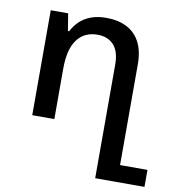

<svg xmlns="http://www.w3.org/2000/svg" viewBox="-83 -578 821 890"><g transform="rotate(10 328.0 -133.5)"><path d="M424 237V-297Q424 -360 396 -390Q368 -420 320 -420Q258 -420 224 -374.5Q190 -329 190 -237V0H86V-494H168L181 -413H187Q200 -439 221 -459.5Q242 -480 273 -492Q304 -504 346 -504Q403 -504 443.5 -483Q484 -462 505.5 -420.5Q527 -379 527 -317V157H656V237Z"/></g></svg>

Font: Noto Sans Armenian Medium
Style: Regular
Weight: 500
Designer: Monotype Design Team
Foundry: Monotype Imaging Inc.
Version: Version 2.007